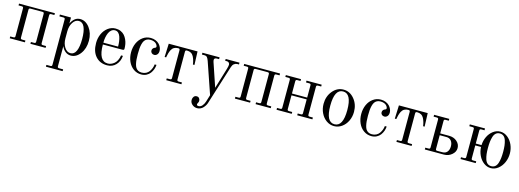

<svg xmlns="http://www.w3.org/2000/svg" viewBox="-4 -1333 6598 2440"><g transform="rotate(15 3295.0 -113.0)"><path d="M38.1 0V-23.9H80.1Q92.3 -23.9 97.2 -28.8Q102.1 -33.7 102.1 -45.9V-410.2Q102.1 -422.4 97.2 -427.2Q92.3 -432.1 80.1 -432.1H38.1V-456.1H509.8V-432.1H467.8Q455.6 -432.1 450.7 -427.2Q445.8 -422.4 445.8 -410.2V-45.9Q445.8 -33.7 450.7 -28.8Q455.6 -23.9 467.8 -23.9H509.8V0H310.1V-23.9H352.1Q364.3 -23.9 369.1 -28.8Q374 -33.7 374 -45.9V-410.2Q374 -422.4 369.1 -427.2Q364.3 -432.1 352.1 -432.1H195.8Q183.6 -432.1 178.7 -427.2Q173.8 -422.4 173.8 -410.2V-45.9Q173.8 -33.7 178.7 -28.8Q183.6 -23.9 195.8 -23.9H237.8V0Z M831.1 -439.9Q784.7 -439.9 753.2 -391.6Q721.7 -343.3 721.7 -273.9V-182.1Q721.7 -112.8 753.2 -64.5Q784.7 -16.1 831.1 -16.1Q880.4 -16.1 905 -71Q929.7 -126 929.7 -228Q929.7 -330.1 905 -385Q880.4 -439.9 831.1 -439.9ZM841.8 -467.8Q914.6 -467.8 966.3 -398.4Q1018.1 -329.1 1018.1 -228Q1018.1 -127 966.3 -57.4Q914.6 12.2 841.8 12.2Q801.3 12.2 769 -14.4Q736.8 -41 721.7 -80.1V184.1Q721.7 196.3 726.6 201.2Q731.4 206.1 743.7 206.1H795.9V230H575.7V206.1H627.9Q640.1 206.1 645 201.2Q649.9 196.3 649.9 184.1V-410.2Q649.9 -422.4 645 -427.2Q640.1 -432.1 627.9 -432.1H575.7V-456.1H721.7V-377Q765.1 -467.8 841.8 -467.8Z M1305.7 -443.8Q1279.8 -443.8 1259.3 -428Q1238.8 -412.1 1226.6 -385Q1214.4 -357.9 1208 -324.5Q1201.7 -291 1201.7 -253.9H1395.5Q1395.5 -290.5 1390.9 -322.5Q1386.2 -354.5 1376.5 -382.8Q1366.7 -411.1 1348.6 -427.5Q1330.6 -443.8 1305.7 -443.8ZM1307.6 -467.8Q1345.2 -467.8 1375.5 -454.1Q1405.8 -440.4 1425 -418.5Q1444.3 -396.5 1457.5 -367.2Q1470.7 -337.9 1476.1 -308.3Q1481.4 -278.8 1481.4 -248Q1481.4 -236.8 1474.4 -233.4Q1467.3 -230 1450.2 -230H1201.7Q1201.7 -12.2 1323.2 -12.2Q1343.8 -12.2 1364.3 -19.8Q1384.8 -27.3 1405 -43.2Q1425.3 -59.1 1440.4 -88.1Q1455.6 -117.2 1461.4 -155.8H1485.4Q1479.5 -82.5 1434.8 -35.2Q1390.1 12.2 1319.3 12.2Q1226.1 12.2 1169.7 -51Q1113.3 -114.3 1113.3 -226.1Q1113.3 -290 1137.7 -345.2Q1162.1 -400.4 1207.3 -434.1Q1252.4 -467.8 1307.6 -467.8Z M1769.5 -467.8Q1804.7 -467.8 1833.7 -455.8Q1862.8 -443.8 1881.1 -424.8Q1899.4 -405.8 1909.4 -382.8Q1919.4 -359.9 1919.4 -336.9Q1919.4 -305.7 1903.3 -288.3Q1887.2 -271 1864.3 -271Q1844.2 -271 1830.8 -283.9Q1817.4 -296.9 1817.4 -314.9Q1817.4 -333 1827.6 -344.7Q1837.9 -356.4 1851.6 -360.8Q1867.2 -365.7 1867.2 -378.9Q1867.2 -387.2 1861.8 -397.7Q1856.4 -408.2 1845.7 -418.9Q1835 -429.7 1814.9 -436.8Q1794.9 -443.8 1769.5 -443.8Q1742.7 -443.8 1723.4 -433.3Q1704.1 -422.9 1692.4 -405Q1680.7 -387.2 1673.6 -358.9Q1666.5 -330.6 1664.1 -300Q1661.6 -269.5 1661.6 -228Q1661.6 -186.5 1664.1 -156Q1666.5 -125.5 1673.3 -97.2Q1680.2 -68.8 1691.9 -51Q1703.6 -33.2 1723.1 -22.7Q1742.7 -12.2 1769.5 -12.2Q1801.3 -12.2 1826.4 -25.1Q1851.6 -38.1 1866.9 -59.8Q1882.3 -81.5 1891.4 -105.5Q1900.4 -129.4 1903.3 -155.8H1927.2Q1925.3 -126 1915 -97.4Q1904.8 -68.8 1886.2 -43.7Q1867.7 -18.6 1837.4 -3.2Q1807.1 12.2 1769.5 12.2Q1711.9 12.2 1666.7 -20.3Q1621.6 -52.7 1597.4 -107.4Q1573.2 -162.1 1573.2 -228Q1573.2 -293.9 1597.7 -348.4Q1622.1 -402.8 1667.2 -435.3Q1712.4 -467.8 1769.5 -467.8Z M2001 -279.8 2007.8 -456.1H2386.7L2393.1 -279.8H2373Q2366.7 -334 2342.8 -381.8Q2316.4 -432.1 2254.9 -432.1Q2242.7 -432.1 2237.8 -427.2Q2232.9 -422.4 2232.9 -410.2V-45.9Q2232.9 -33.7 2237.8 -28.8Q2242.7 -23.9 2254.9 -23.9H2296.9V0H2097.2V-23.9H2139.2Q2151.4 -23.9 2156.2 -28.8Q2161.1 -33.7 2161.1 -45.9V-410.2Q2161.1 -422.4 2156.2 -427.2Q2151.4 -432.1 2139.2 -432.1Q2077.1 -432.1 2050.8 -381.8Q2040 -360.4 2032.7 -335Q2025.4 -309.6 2023.4 -294.9L2021 -279.8Z M2938.5 -456.1V-432.1H2915.5Q2893.6 -432.1 2874.8 -417.5Q2856 -402.8 2846.7 -373L2684.6 143.1Q2679.2 159.7 2669.4 175.8Q2659.7 191.9 2645.5 207.5Q2631.3 223.1 2610.8 232.7Q2590.3 242.2 2567.4 242.2Q2529.3 242.2 2501.5 217.8Q2473.6 193.4 2473.6 157.2Q2473.6 132.8 2487.1 115Q2500.5 97.2 2524.4 97.2Q2546.9 97.2 2558.3 112.1Q2569.8 127 2569.8 146Q2569.8 159.7 2561.8 173.3Q2553.7 187 2553.7 193.8Q2553.7 211.9 2577.6 211.9Q2606.4 211.9 2627 186.8Q2647.5 161.6 2656.7 130.9L2684.6 40L2542.5 -373Q2531.2 -404.3 2519.3 -418.2Q2507.3 -432.1 2483.4 -432.1H2450.7V-456.1H2676.8V-432.1H2644.5Q2632.3 -432.1 2622.6 -425.8Q2612.8 -419.4 2612.8 -408.2Q2611.3 -396.5 2618.7 -375L2722.7 -67.9L2805.7 -341.8Q2816.4 -379.4 2816.4 -396Q2816.4 -410.2 2806.6 -421.1Q2796.9 -432.1 2780.8 -432.1H2756.8V-456.1Z M3000.5 0V-23.9H3042.5Q3054.7 -23.9 3059.6 -28.8Q3064.5 -33.7 3064.5 -45.9V-410.2Q3064.5 -422.4 3059.6 -427.2Q3054.7 -432.1 3042.5 -432.1H3000.5V-456.1H3472.2V-432.1H3430.2Q3418 -432.1 3413.1 -427.2Q3408.2 -422.4 3408.2 -410.2V-45.9Q3408.2 -33.7 3413.1 -28.8Q3418 -23.9 3430.2 -23.9H3472.2V0H3272.5V-23.9H3314.5Q3326.7 -23.9 3331.5 -28.8Q3336.4 -33.7 3336.4 -45.9V-410.2Q3336.4 -422.4 3331.5 -427.2Q3326.7 -432.1 3314.5 -432.1H3158.2Q3146 -432.1 3141.1 -427.2Q3136.2 -422.4 3136.2 -410.2V-45.9Q3136.2 -33.7 3141.1 -28.8Q3146 -23.9 3158.2 -23.9H3200.2V0Z M3548.3 0V-23.9H3590.3Q3602.5 -23.9 3607.4 -28.8Q3612.3 -33.7 3612.3 -45.9V-410.2Q3612.3 -422.4 3607.4 -427.2Q3602.5 -432.1 3590.3 -432.1H3548.3V-456.1H3748V-432.1H3706.1Q3693.8 -432.1 3689 -427.2Q3684.1 -422.4 3684.1 -410.2V-250H3884.3V-410.2Q3884.3 -422.4 3879.4 -427.2Q3874.5 -432.1 3862.3 -432.1H3820.3V-456.1H4020V-432.1H3978Q3965.8 -432.1 3960.9 -427.2Q3956.1 -422.4 3956.1 -410.2V-45.9Q3956.1 -33.7 3960.9 -28.8Q3965.8 -23.9 3978 -23.9H4020V0H3820.3V-23.9H3862.3Q3874.5 -23.9 3879.4 -28.8Q3884.3 -33.7 3884.3 -45.9V-226.1H3684.1V-45.9Q3684.1 -33.7 3689 -28.8Q3693.8 -23.9 3706.1 -23.9H3748V0Z M4418 -228Q4418 -443.8 4306.2 -443.8Q4194.3 -443.8 4194.3 -228Q4194.3 -12.2 4306.2 -12.2Q4418 -12.2 4418 -228ZM4506.3 -228Q4506.3 -163.1 4479.7 -107.9Q4453.1 -52.7 4407 -20.3Q4360.8 12.2 4306.2 12.2Q4251.5 12.2 4205.3 -20.3Q4159.2 -52.7 4132.6 -107.9Q4106 -163.1 4106 -228Q4106 -327.1 4164.3 -397.5Q4222.7 -467.8 4306.2 -467.8Q4389.6 -467.8 4448 -397.5Q4506.3 -327.1 4506.3 -228Z M4797.9 -467.8Q4833 -467.8 4862.1 -455.8Q4891.1 -443.8 4909.4 -424.8Q4927.7 -405.8 4937.7 -382.8Q4947.8 -359.9 4947.8 -336.9Q4947.8 -305.7 4931.6 -288.3Q4915.5 -271 4892.6 -271Q4872.6 -271 4859.1 -283.9Q4845.7 -296.9 4845.7 -314.9Q4845.7 -333 4856 -344.7Q4866.2 -356.4 4879.9 -360.8Q4895.5 -365.7 4895.5 -378.9Q4895.5 -387.2 4890.1 -397.7Q4884.8 -408.2 4874 -418.9Q4863.3 -429.7 4843.3 -436.8Q4823.2 -443.8 4797.9 -443.8Q4771 -443.8 4751.7 -433.3Q4732.4 -422.9 4720.7 -405Q4709 -387.2 4701.9 -358.9Q4694.8 -330.6 4692.4 -300Q4689.9 -269.5 4689.9 -228Q4689.9 -186.5 4692.4 -156Q4694.8 -125.5 4701.7 -97.2Q4708.5 -68.8 4720.2 -51Q4731.9 -33.2 4751.5 -22.7Q4771 -12.2 4797.9 -12.2Q4829.6 -12.2 4854.7 -25.1Q4879.9 -38.1 4895.3 -59.8Q4910.6 -81.5 4919.7 -105.5Q4928.7 -129.4 4931.6 -155.8H4955.6Q4953.6 -126 4943.4 -97.4Q4933.1 -68.8 4914.6 -43.7Q4896 -18.6 4865.7 -3.2Q4835.4 12.2 4797.9 12.2Q4740.2 12.2 4695.1 -20.3Q4649.9 -52.7 4625.7 -107.4Q4601.6 -162.1 4601.6 -228Q4601.6 -293.9 4626 -348.4Q4650.4 -402.8 4695.6 -435.3Q4740.7 -467.8 4797.9 -467.8Z M5029.3 -279.8 5036.1 -456.1H5415L5421.4 -279.8H5401.4Q5395 -334 5371.1 -381.8Q5344.7 -432.1 5283.2 -432.1Q5271 -432.1 5266.1 -427.2Q5261.2 -422.4 5261.2 -410.2V-45.9Q5261.2 -33.7 5266.1 -28.8Q5271 -23.9 5283.2 -23.9H5325.2V0H5125.5V-23.9H5167.5Q5179.7 -23.9 5184.6 -28.8Q5189.5 -33.7 5189.5 -45.9V-410.2Q5189.5 -422.4 5184.6 -427.2Q5179.7 -432.1 5167.5 -432.1Q5105.5 -432.1 5079.1 -381.8Q5068.4 -360.4 5061 -335Q5053.7 -309.6 5051.8 -294.9L5049.3 -279.8Z M5634.8 -248H5751Q5814 -248 5855.5 -211.9Q5897 -175.8 5897 -124Q5897 -73.7 5853 -36.9Q5809.1 0 5751 0H5499V-23.9H5541Q5553.2 -23.9 5558.1 -28.8Q5563 -33.7 5563 -45.9V-410.2Q5563 -422.4 5558.1 -427.2Q5553.2 -432.1 5541 -432.1H5499V-456.1H5698.7V-432.1H5656.7Q5644.5 -432.1 5639.6 -427.2Q5634.8 -422.4 5634.8 -410.2ZM5634.8 -224.1V-45.9Q5634.8 -33.7 5639.6 -28.8Q5644.5 -23.9 5656.7 -23.9H5723.1Q5765.1 -23.9 5787.1 -51.8Q5809.1 -79.6 5809.1 -124Q5809.1 -168 5786.9 -196Q5764.6 -224.1 5723.1 -224.1Z M6272.7 -309.6Q6268.6 -274.4 6268.6 -228Q6268.6 -181.6 6272.7 -146.5Q6276.9 -111.3 6287.1 -79.3Q6297.4 -47.4 6317.9 -30.3Q6338.4 -13.2 6368.7 -13.2Q6398.9 -13.2 6419.4 -30.3Q6439.9 -47.4 6450.2 -79.3Q6460.4 -111.3 6464.6 -146.5Q6468.8 -181.6 6468.8 -228Q6468.8 -274.4 6464.6 -309.6Q6460.4 -344.7 6450.2 -377Q6439.9 -409.2 6419.4 -426.5Q6398.9 -443.8 6368.7 -443.8Q6338.4 -443.8 6317.9 -426.5Q6297.4 -409.2 6287.1 -377Q6276.9 -344.7 6272.7 -309.6ZM5968.8 0V-23.9H6010.7Q6022.9 -23.9 6027.8 -28.8Q6032.7 -33.7 6032.7 -45.9V-410.2Q6032.7 -422.4 6027.8 -427.2Q6022.9 -432.1 6010.7 -432.1H5968.8V-456.1H6168.9V-432.1H6127Q6114.7 -432.1 6109.9 -427.2Q6105 -422.4 6105 -410.2V-240.2H6180.7Q6183.1 -299.3 6207.8 -351.3Q6232.4 -403.3 6275.4 -435.5Q6318.4 -467.8 6368.7 -467.8Q6420.9 -467.8 6464.6 -433.3Q6508.3 -398.9 6532.5 -344Q6556.6 -289.1 6556.6 -228Q6556.6 -167 6532.5 -112.1Q6508.3 -57.1 6464.6 -22.5Q6420.9 12.2 6368.7 12.2Q6318.4 12.2 6275.4 -20.3Q6232.4 -52.7 6207.8 -104.7Q6183.1 -156.7 6180.7 -215.8H6105V-45.9Q6105 -33.7 6109.9 -28.8Q6114.7 -23.9 6127 -23.9H6168.9V0Z"/></g></svg>

Font: Flanker Steampunk
Style: Regular
Weight: 400
Designer: Alexey Kryukov, Leonardo Di Lena
Foundry: Alexey Kryukov, Leonardo Di Lena
Version: 1.210